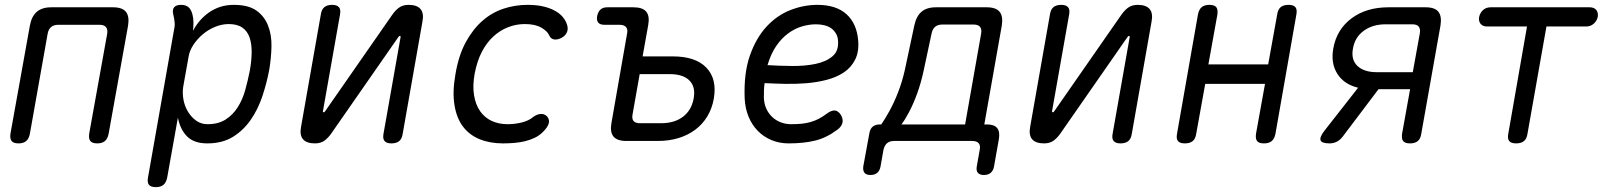

<svg xmlns="http://www.w3.org/2000/svg" viewBox="-20 -580 6640 790"><path d="M56 10Q36 10 28 0.5Q20 -9 23 -30L103 -475Q110 -513 131.5 -531.5Q153 -550 191 -550H445Q483 -550 498 -531.5Q513 -513 507 -475L427 -30Q423 -9 411.5 0.5Q400 10 380 10Q360 10 352 0.5Q344 -9 347 -30L421 -441Q424 -459 416 -468.5Q408 -478 390 -478H220Q201 -478 190 -468.5Q179 -459 176 -441L103 -30Q99 -9 87.5 0.5Q76 10 56 10Z M774 -453Q786 -476 802.5 -495Q819 -514 839.5 -528.5Q860 -543 885.5 -551.5Q911 -560 942 -560Q1002 -560 1035 -536.5Q1068 -513 1083 -474.5Q1098 -436 1097 -389Q1096 -342 1088 -294Q1078 -240 1060 -185.5Q1042 -131 1012 -87.5Q982 -44 938.5 -17Q895 10 833 10Q778 10 749.5 -19Q721 -48 712 -96L668 150Q664 171 652.5 180.5Q641 190 621 190Q601 190 593 180.5Q585 171 589 150L696 -457Q700 -473 698.5 -488.5Q697 -504 693 -520Q688 -540 696.5 -550Q705 -560 725 -560Q745 -560 756 -550Q767 -540 772 -520Q776 -504 776 -487Q776 -470 774 -453ZM921 -481Q893 -481 865 -469.5Q837 -458 814.5 -439Q792 -420 776 -396Q760 -372 756 -347L734 -224Q730 -199 734.5 -172Q739 -145 752.5 -122Q766 -99 786.5 -84Q807 -69 834 -69Q878 -69 908 -88Q938 -107 958 -138.5Q978 -170 989 -209.5Q1000 -249 1008 -290Q1015 -329 1015.5 -364Q1016 -399 1007 -425.5Q998 -452 977 -466.5Q956 -481 921 -481Z M1219 -60 1300 -520Q1303 -541 1314.5 -550.5Q1326 -560 1347 -560Q1366 -560 1374.5 -550.5Q1383 -541 1379 -520L1309 -124Q1308 -121 1309 -119.5Q1310 -118 1312 -118Q1314 -118 1315.5 -119.5Q1317 -121 1319 -124L1591 -515Q1605 -536 1621 -548Q1637 -560 1661 -560Q1696 -560 1710.5 -542.5Q1725 -525 1718 -490L1637 -30Q1634 -9 1622.5 0.5Q1611 10 1590 10Q1571 10 1562.5 0.5Q1554 -9 1558 -30L1628 -426Q1629 -429 1628 -430.5Q1627 -432 1625 -432Q1623 -432 1621.5 -430.5Q1620 -429 1618 -426L1346 -35Q1332 -14 1316 -2Q1300 10 1276 10Q1241 10 1226.5 -7.5Q1212 -25 1219 -60Z M1854 -275Q1867 -352 1896 -405.5Q1925 -459 1964 -493.5Q2003 -528 2051 -544Q2099 -560 2150 -560Q2186 -560 2213 -554Q2240 -548 2260 -537.5Q2280 -527 2292 -514Q2304 -501 2310 -487Q2320 -464 2313 -448Q2306 -432 2290 -424Q2272 -415 2258.5 -418Q2245 -421 2239 -436Q2231 -453 2206 -467Q2181 -481 2139 -481Q2104 -481 2070.5 -468Q2037 -455 2009.5 -429.5Q1982 -404 1962.5 -366.5Q1943 -329 1933 -277Q1924 -227 1930.5 -188Q1937 -149 1955.5 -122.5Q1974 -96 2003 -82.5Q2032 -69 2069 -69Q2098 -69 2126.5 -76Q2155 -83 2173 -98Q2187 -109 2203 -111Q2219 -113 2231 -101Q2236 -95 2238 -88Q2240 -81 2238 -73Q2236 -65 2230 -56Q2224 -47 2214 -37Q2199 -22 2180 -13Q2161 -4 2140.5 1Q2120 6 2097 8Q2074 10 2050 10Q1996 10 1954 -7Q1912 -24 1885.5 -58.5Q1859 -93 1850 -147.5Q1841 -202 1854 -275Z M2624 -348H2748Q2842 -348 2886.5 -301.5Q2931 -255 2917 -174Q2910 -134 2890.5 -101.5Q2871 -69 2841 -46.5Q2811 -24 2772 -12Q2733 0 2687 0H2557Q2519 0 2504 -18.5Q2489 -37 2496 -75L2560 -441Q2564 -459 2556 -468.5Q2548 -478 2529 -478H2467Q2449 -478 2441.5 -487Q2434 -496 2437 -514Q2441 -532 2451 -541Q2461 -550 2479 -550H2586Q2624 -550 2639 -532Q2654 -514 2647 -476ZM2583 -111Q2579 -92 2586.5 -82.5Q2594 -73 2613 -73H2700Q2755 -73 2790 -99.5Q2825 -126 2834 -174Q2843 -222 2817 -248.5Q2791 -275 2736 -275H2612Z M3438 -110Q3450 -92 3446.5 -75.5Q3443 -59 3425 -46Q3381 -13 3334 -1.5Q3287 10 3225 10Q3187 10 3154.5 -3.5Q3122 -17 3098 -41.5Q3074 -66 3060 -100Q3046 -134 3044 -175Q3040 -279 3065.5 -351.5Q3091 -424 3134 -470.5Q3177 -517 3232 -538.5Q3287 -560 3343 -560Q3420 -560 3462.5 -522Q3505 -484 3511 -414Q3515 -367 3498.5 -334.5Q3482 -302 3452 -282Q3422 -262 3381.5 -251.5Q3341 -241 3297 -237.5Q3253 -234 3208.5 -235Q3164 -236 3126 -238Q3124 -225 3123.5 -210Q3123 -195 3123 -178Q3124 -153 3133 -133Q3142 -113 3157.5 -98.5Q3173 -84 3193 -76.5Q3213 -69 3235 -69Q3260 -69 3279 -71Q3298 -73 3315.5 -78Q3333 -83 3348.5 -91Q3364 -99 3380 -111Q3400 -126 3413.5 -125.5Q3427 -125 3438 -110ZM3138 -312Q3187 -309 3239.5 -308.5Q3292 -308 3335.5 -317Q3379 -326 3405.5 -348.5Q3432 -371 3428 -414Q3427 -430 3419 -443Q3411 -456 3399.5 -464Q3388 -472 3372 -476Q3356 -480 3337 -480Q3310 -480 3280.5 -471.5Q3251 -463 3223.5 -443Q3196 -423 3174 -391Q3152 -359 3138 -312Z M3562 140Q3544 140 3537 131Q3530 122 3532 105L3557 -31Q3560 -50 3571 -59Q3582 -68 3601 -68H3606Q3620 -88 3639 -122Q3658 -156 3675 -199.5Q3692 -243 3703 -292L3742 -475Q3750 -513 3771.5 -531.5Q3793 -550 3831 -550H4040Q4078 -550 4093 -531.5Q4108 -513 4102 -475L4030 -68H4041Q4071 -68 4083 -53Q4095 -38 4090 -8L4070 105Q4067 122 4056.5 131Q4046 140 4028 140Q4011 140 4003.5 131Q3996 122 3999 105L4011 37Q4015 19 4007 9.5Q3999 0 3980 0H3659Q3640 0 3629.5 9.5Q3619 19 3615 37L3603 105Q3600 122 3589.5 131Q3579 140 3562 140ZM4017 -442Q4020 -461 4012 -470Q4004 -479 3986 -479H3857Q3839 -479 3828 -470Q3817 -461 3813 -442L3781 -292Q3770 -240 3754 -196Q3738 -152 3720.5 -119Q3703 -86 3689 -68H3951Z M4219 -60 4300 -520Q4303 -541 4314.5 -550.5Q4326 -560 4347 -560Q4366 -560 4374.5 -550.5Q4383 -541 4379 -520L4309 -124Q4308 -121 4309 -119.5Q4310 -118 4312 -118Q4314 -118 4315.5 -119.5Q4317 -121 4319 -124L4591 -515Q4605 -536 4621 -548Q4637 -560 4661 -560Q4696 -560 4710.5 -542.5Q4725 -525 4718 -490L4637 -30Q4634 -9 4622.5 0.5Q4611 10 4590 10Q4571 10 4562.5 0.5Q4554 -9 4558 -30L4628 -426Q4629 -429 4628 -430.5Q4627 -432 4625 -432Q4623 -432 4621.5 -430.5Q4620 -429 4618 -426L4346 -35Q4332 -14 4316 -2Q4300 10 4276 10Q4241 10 4226.5 -7.5Q4212 -25 4219 -60Z M4855 10Q4835 10 4827 0.5Q4819 -9 4823 -30L4909 -520Q4913 -541 4924.5 -550.5Q4936 -560 4956 -560Q4977 -560 4984.5 -550.5Q4992 -541 4989 -520L4952 -315H5198L5235 -520Q5238 -541 5249.5 -550.5Q5261 -560 5282 -560Q5302 -560 5310 -550.5Q5318 -541 5314 -520L5228 -30Q5224 -9 5212.5 0.5Q5201 10 5181 10Q5160 10 5152.5 0.5Q5145 -9 5148 -30L5185 -235H4939L4902 -30Q4899 -9 4887.5 0.5Q4876 10 4855 10Z M5451 10Q5418 10 5413.5 -3Q5409 -16 5431 -44L5568 -219Q5510 -233 5482.5 -276.5Q5455 -320 5466 -381Q5480 -459 5541 -504.5Q5602 -550 5693 -550H5846Q5884 -550 5898.5 -531.5Q5913 -513 5907 -475L5828 -30Q5825 -9 5813.5 0.5Q5802 10 5782 10Q5761 10 5753.5 0.5Q5746 -9 5749 -30L5782 -213H5652L5504 -17Q5493 -3 5479.5 3.5Q5466 10 5451 10ZM5822 -443Q5825 -461 5817.5 -470.5Q5810 -480 5791 -480H5681Q5628 -480 5591.5 -453.5Q5555 -427 5547 -381Q5538 -335 5565 -309Q5592 -283 5645 -283H5793Z M6263 -471H6099Q6081 -471 6072 -482Q6063 -493 6066 -510Q6070 -528 6082.5 -539Q6095 -550 6113 -550H6521Q6539 -550 6548 -539Q6557 -528 6554 -510Q6550 -493 6537 -482Q6524 -471 6507 -471H6343L6265 -30Q6262 -9 6250.5 0.5Q6239 10 6218 10Q6198 10 6190 0.5Q6182 -9 6186 -30Z"/></svg>

Font: Maple Mono NL Light
Style: Italic
Weight: 300
Italic angle: -10°
Monospace: yes
Designer: subframe7536
Version: Version 7.000